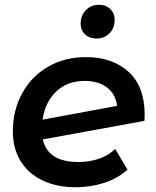

<svg xmlns="http://www.w3.org/2000/svg" viewBox="-20 -780 654 807"><path d="M588 -299Q588 -281 587 -272L160 -194Q181 -99 310 -99Q356 -99 396.5 -113Q437 -127 464 -154L516 -67Q475 -30 418 -11.5Q361 7 298 7Q218 7 158 -22Q98 -51 66 -104Q34 -157 34 -228Q34 -316 73 -387.5Q112 -459 182 -499.5Q252 -540 341 -540Q453 -540 520.5 -478Q588 -416 588 -299ZM159 -277 472 -335Q466 -385 429.5 -412.5Q393 -440 336 -440Q264 -440 217 -396Q170 -352 159 -277ZM319 -680Q319 -715 341 -737.5Q363 -760 396 -760Q425 -760 443.5 -742Q462 -724 462 -697Q462 -662 440 -640Q418 -618 386 -618Q356 -618 337.5 -635.5Q319 -653 319 -680Z"/></svg>

Font: Montserrat Alternates SemiBold
Style: Italic
Weight: 600
Italic angle: -11.3°
Designer: Julieta Ulanovsky
Foundry: Julieta Ulanovsky
Version: Version 7.200